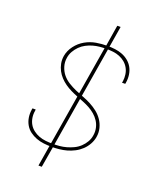

<svg xmlns="http://www.w3.org/2000/svg" viewBox="-168 -938 937 1140"><g transform="rotate(20 300.0 -368.0)"><path d="M251 -29Q226 -29 201 -32Q176 -35 153.5 -43.5Q131 -52 112 -66Q93 -80 81 -100.5Q69 -121 65 -145.5Q61 -170 65 -195Q65 -198 65.5 -200.5Q66 -203 67 -205H87Q87 -203 86.5 -201Q86 -199 86 -196Q82 -174 85.5 -152Q89 -130 99.5 -112Q110 -94 127 -81Q144 -68 164 -60.5Q184 -53 206.5 -50.5Q229 -48 251 -48Q273 -48 294.5 -50Q316 -52 337.5 -58Q359 -64 380 -74Q401 -84 418 -100Q435 -116 446.5 -136Q458 -156 461 -178Q465 -202 460 -225Q455 -248 442.5 -267Q430 -286 413 -300.5Q396 -315 376 -326Q356 -337 334.5 -345.5Q313 -354 291.5 -362.5Q270 -371 249.5 -381Q229 -391 210.5 -404Q192 -417 176.5 -433.5Q161 -450 150.5 -470Q140 -490 135.5 -513Q131 -536 135 -561Q141 -596 164 -626.5Q187 -657 219.5 -675.5Q252 -694 287.5 -700Q323 -706 358 -706Q383 -706 407 -703Q431 -700 453 -691.5Q475 -683 493 -668Q511 -653 522 -633Q533 -613 536.5 -588.5Q540 -564 536 -540Q536 -538 535.5 -535.5Q535 -533 534 -530H514Q514 -532 514.5 -534.5Q515 -537 516 -539Q519 -561 516 -582.5Q513 -604 503 -622Q493 -640 477.5 -653Q462 -666 442.5 -674Q423 -682 401.5 -684.5Q380 -687 358 -687Q337 -687 316 -685Q295 -683 274 -677Q253 -671 233 -660.5Q213 -650 197 -634Q181 -618 170 -598.5Q159 -579 156 -558Q151 -529 159.5 -501.5Q168 -474 185 -453.5Q202 -433 225.5 -418.5Q249 -404 274 -393Q299 -382 325 -372.5Q351 -363 375.5 -350Q400 -337 421 -320.5Q442 -304 457.5 -281.5Q473 -259 480 -231.5Q487 -204 482 -175Q478 -151 465.5 -128.5Q453 -106 434.5 -88.5Q416 -71 393 -59Q370 -47 346.5 -40.5Q323 -34 299 -31.5Q275 -29 251 -29ZM216 102 347 -689H358L348 -690L372 -838H393L262 -46H251L262 -45L237 102Z"/></g></svg>

Font: Iosevka Curly Thin Extended
Style: Italic
Weight: 100
Width: 7
Italic angle: -9°
Monospace: yes
Designer: Belleve Invis
Foundry: Belleve Invis
Version: Version 11.1.0; ttfautohint (v1.8.3)